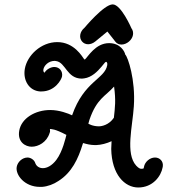

<svg xmlns="http://www.w3.org/2000/svg" viewBox="-20 -825 796 856"><path d="M372.6 -627.7C383.2 -627.7 394.7 -631.8 404.6 -639.9L458.8 -684.4L494.5 -639C501 -630.5 510.8 -626.4 521.5 -626.4C545.5 -626.4 568.9 -646.9 572.8 -669.1C574.7 -679.7 572.5 -690.5 566 -699C566 -699 520 -805.4 482.5 -805.4C443.1 -805.4 356.9 -701.3 356.3 -700.8C346.1 -692.5 339.8 -681.6 337.9 -670.7C333.7 -646.9 350.9 -627.7 372.6 -627.7ZM90.7 -518.2C81.7 -467.3 109.5 -420.6 158.4 -417.3H164.7C225.4 -417.3 254 -470.1 256.6 -484.5C260.6 -507.3 244.9 -526.4 222.1 -526.4C206.7 -526.4 186.6 -515.5 178.6 -500.9C173.9 -503.5 172.3 -509.1 173.5 -515.7C176.3 -531.7 195 -553.6 224.2 -553.6C226 -553.6 228.6 -552.7 230.4 -552.7C273 -546.5 278 -474.5 344.8 -474.5C347.5 -474.5 351.3 -475.5 355 -475.5C389.2 -480 415 -506.8 432.3 -527.3L447.3 -545.5C449.9 -548.6 452.2 -549.3 453.3 -549.3C454.8 -549.3 460.1 -545.6 458.1 -534.5C447.2 -472.4 354.5 -463.7 301.4 -310.9C284.1 -319.2 244.5 -334.5 203.8 -334.5C137 -334.5 75.5 -297.8 65.8 -242.7C56.7 -191.2 94 -170.9 121.3 -170.9C150.7 -170.9 188.3 -190.5 201.1 -231.8C201.4 -233.6 202.7 -235.5 203 -237.3C203.6 -240.9 202.8 -246.4 202.5 -250C210.3 -248.7 221.9 -251.9 276 -223.6C272.9 -211.9 259.6 -149.6 230.9 -111.8C211.3 -86.1 189.2 -75.3 171.1 -75.3C154.7 -75.3 141.6 -84.2 136.8 -99.1C132.7 -111.8 117.3 -122.7 102.8 -122.7C80.1 -122.7 58.5 -103.6 54.5 -80.9C48.3 -45.7 89.1 8.2 157.9 8.2H167C192.7 6.4 219.1 -3.6 240.7 -18.2C299.5 -55.5 328.6 -116 349 -183.6C349.1 -184.5 350.4 -186.4 350.5 -187.3C366.1 -182.7 383.5 -178.2 403.5 -178.2H408.9C431.8 -179.1 455.7 -185.5 477.4 -195.5C477.2 -183.6 476.1 -172.7 475.9 -160.9C478.1 -46.4 536.1 10.9 596.5 10.9C661.1 10.9 698.1 -39.3 705.1 -79.1L705.9 -83.6C708.8 -105.5 692.8 -122.7 671 -122.7C648.2 -122.7 625.8 -103.6 621.8 -80.9L620.8 -75.5C620.6 -74.5 619.6 -73.6 618.7 -73.6C617.8 -73.6 616.7 -72.7 614.9 -72.7C613.3 -72.7 611.7 -72.5 609.9 -72.5C605 -72.5 598.9 -74.2 587.3 -86.4C538.1 -140.2 571.1 -261.7 576.7 -350.9C584.8 -469.2 550.1 -571.6 538.3 -581.8C536.3 -594.5 517.2 -632.7 466.3 -632.7C405.3 -632.7 371.9 -571 357.9 -559.1C357.2 -560 355.5 -560.9 354 -562.7C347.6 -570.5 311.5 -637.3 235.3 -637.3C162.8 -637.3 101.3 -578.3 90.7 -518.2ZM420.9 -261.8C391.8 -261.8 374.1 -273.6 373.9 -273.6C375.8 -279.1 376.9 -285.5 378.8 -290.9C411.3 -385.6 449.6 -395.3 488.6 -439.1C497.1 -377.4 492.7 -345.6 487.7 -300C465.5 -267.3 432.9 -261.8 420.9 -261.8Z"/></svg>

Font: TudorRose
Style: Oblique
Weight: 500
Italic angle: 10°
Version: Version 001.000